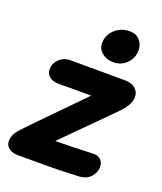

<svg xmlns="http://www.w3.org/2000/svg" viewBox="-153 -842 789 933"><g transform="rotate(20 241.5 -376.0)"><path d="M53 0H212Q272 0 370 -5Q405 -8 425.5 -31Q446 -54 446 -83Q446 -105 431.5 -119.5Q417 -134 390 -132Q278 -127 198 -127L435 -365Q462 -392 475.5 -414.5Q489 -437 489 -461Q489 -487 469 -503.5Q449 -520 416 -520L136 -521Q99 -521 76 -498.5Q53 -476 53 -446Q53 -423 69.5 -409Q86 -395 114 -394Q142 -393 172 -394Q201 -394 231 -394H287L187 -292Q149 -253 115 -218.5Q81 -184 56.5 -158.5Q32 -133 21 -121Q2 -101 -6 -84.5Q-14 -68 -14 -49Q-14 -28 4 -14Q22 0 53 0ZM331 -583Q373 -583 400.5 -611.5Q428 -640 428 -679Q428 -708 409.5 -730Q391 -752 357 -752Q312 -752 280.5 -723Q249 -694 249 -652Q249 -622 273 -602.5Q297 -583 331 -583Z"/></g></svg>

Font: Balsamiq Sans
Style: Bold Italic
Weight: 700
Italic angle: -12°
Designer: Michael Angeles
Foundry: Balsamiq SRL
Version: Version 1.020; ttfautohint (v1.8.4.7-5d5b);gftools[0.9.26]